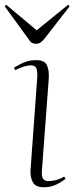

<svg xmlns="http://www.w3.org/2000/svg" viewBox="-35 -777 321 811"><path d="M122 -445Q124 -474 119 -487.5Q114 -501 95 -501Q70 -501 29 -481L24 -491Q50 -507 71 -515Q92 -523 118 -523Q154 -523 163.5 -501Q173 -479 171 -445L142 -56Q140 -30 147.5 -21Q155 -12 169 -12Q184 -12 200.5 -16Q217 -20 236 -31L242 -22Q222 -6 199.5 4Q177 14 150 14Q115 14 103.5 -7.5Q92 -29 94 -60ZM-15 -750 -9 -757 120 -649 253 -757 259 -750 154 -615Q146 -605 137.5 -598.5Q129 -592 118 -592Q106 -592 95 -599Z"/></svg>

Font: Display Extralight
Style: Italic
Weight: 200
Italic angle: -2°
Designer: Latin by Veronika Burian and Jose Scaglione. Greek by Irene Vlachou. Cyrillic by Vera Evstafieva
Foundry: TypeTogether
Version: Version 3.002